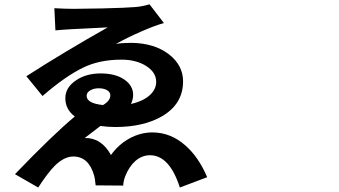

<svg xmlns="http://www.w3.org/2000/svg" viewBox="-20 -795 1540 871"><path d="M153.3 55.7 47.9 -4.9Q216.8 -180.7 319.3 -266.6Q276.4 -298.8 276.4 -349.6Q276.4 -398.4 325.2 -430.7Q371.1 -461.9 436.5 -461.9Q503.9 -461.9 544.9 -433.6Q584 -406.2 584 -364.3Q584 -344.7 574.2 -323.2Q626 -335 656.2 -360.4Q688.5 -387.7 688.5 -423.8Q688.5 -466.8 643.1 -495.6Q597.7 -524.4 531.2 -524.4Q432.6 -524.4 359.4 -489.3Q277.3 -450.2 172.9 -359.4L99.6 -449.2Q266.6 -556.6 468.8 -670.9Q460.9 -670.9 430.7 -668.9Q277.3 -662.1 231.4 -657.2L226.6 -757.8Q276.4 -754.9 312.5 -754.9Q352.5 -754.9 444.3 -756.8Q557.6 -759.8 588.9 -762.7Q622.1 -764.6 658.2 -775.4L723.6 -690.4Q683.6 -679.7 619.1 -651.4Q556.6 -624 505.9 -595.7Q535.2 -600.6 575.2 -600.6Q679.7 -599.6 746.1 -548.8Q810.5 -499 810.5 -425.8Q810.5 -324.2 716.8 -268.6Q632.8 -218.8 502 -218.8Q469.7 -218.8 435.5 -223.6Q404.3 -200.2 364.3 -168.9Q439.5 -170.9 483.4 -91.8Q517.6 -139.6 567.4 -167Q617.2 -194.3 670.9 -194.3Q753.9 -194.3 820.3 -135.7Q880.9 -83 919.9 8.8L795.9 55.7Q749 -90.8 660.2 -90.8Q624 -90.8 593.8 -64.5Q565.4 -39.1 547.9 4.9Q539.1 29.3 539.1 46.9L414.1 45.9Q414.1 43.9 413.1 40Q411.1 14.6 407.2 2Q382.8 -85 312.5 -85Q270.5 -85 227.5 -42Q197.3 -11.7 153.3 55.7ZM447.3 -318.4Q480.5 -337.9 480.5 -362.3Q480.5 -377 465.8 -385.7Q451.2 -394.5 427.7 -394.5Q406.2 -394.5 390.6 -385.7Q373 -376 373 -360.4Q373 -326.2 447.3 -318.4Z"/></svg>

Font: Bpmf GenYo Gothic B
Style: B
Weight: 700
Foundry: But Ko
Version: Version 1.320